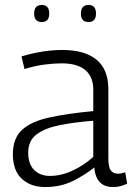

<svg xmlns="http://www.w3.org/2000/svg" viewBox="-20 -746 538 776"><path d="M32 -123Q32 -187 69 -221Q106 -255 178.5 -271Q251 -287 357 -297V-384Q357 -435 325 -462.5Q293 -490 229 -490Q198 -490 159.5 -485Q121 -480 79 -467L67 -518Q153 -544 232 -544Q323 -544 370.5 -504.5Q418 -465 418 -385V-105Q418 -70 428 -57Q438 -44 456 -44Q472 -44 486 -50L494 -4Q467 10 437 10Q368 10 361 -69Q324 -39 274.5 -14.5Q225 10 163 10Q104 10 68 -23.5Q32 -57 32 -123ZM94 -129Q94 -83 118 -59Q142 -35 182 -35Q228 -35 274.5 -57Q321 -79 357 -112V-258Q280 -252 220.5 -240Q161 -228 127.5 -202.5Q94 -177 94 -129ZM338 -657Q307 -657 307 -691Q307 -726 338 -726Q368 -726 368 -691Q368 -657 338 -657ZM149 -657Q118 -657 118 -691Q118 -726 149 -726Q179 -726 179 -691Q179 -657 149 -657Z"/></svg>

Font: Georama Light
Style: Regular
Weight: 300
Designer: Jean-Baptiste Levee
Foundry: Production Type
Version: Version 1.000